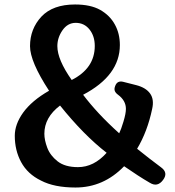

<svg xmlns="http://www.w3.org/2000/svg" viewBox="-20 -819 781 857"><path d="M317 18Q222 18 163 -13Q103 -42 74 -96Q46 -148 46 -213Q46 -264 83 -316Q122 -370 199 -414Q114 -544 114 -613Q114 -690 165 -745Q216 -799 315 -799Q384 -799 427 -775Q471 -750 493 -709Q515 -669 515 -618Q515 -482 351 -396Q382 -355 421.5 -312.5Q461 -270 512 -224Q516 -232 521 -245.5Q526 -259 531 -276Q542 -312 542 -333Q542 -370 507 -396Q496 -404 492.5 -413Q489 -422 494 -435Q503 -460 529 -454L588 -439Q631 -428 650 -401.5Q669 -375 659 -332Q638 -232 592 -155Q618 -134 645 -113Q672 -92 699 -72Q732 -48 708 -16Q683 18 649 -3Q623 -18 594.5 -36.5Q566 -55 534 -77Q442 18 317 18ZM328 -73Q399 -73 456 -137Q354 -216 248 -348Q178 -295 178 -222Q178 -194 191 -159.5Q204 -125 237 -99Q270 -73 328 -73ZM300 -462Q403 -514 403 -614Q403 -658 379.5 -687.5Q356 -717 318 -717Q282 -717 259 -684Q236 -651 236 -613Q236 -553 300 -462Z"/></svg>

Font: s+UCsàWOS
Style: Regular
Weight: 400
Designer: FontworksQlS√∏0¬ü¬ôs√†OS¬àe[W\~√Ñ: ZERO[P0e√∂QI¬ä0¬ÉFSW0¬ò¬ëQ√°0R¬ûO0Little White Dog0YHv}N_0^_qMagmeta0v
Version: Version 1.000; 20230222